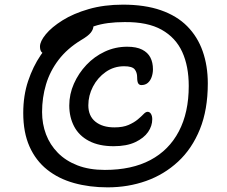

<svg xmlns="http://www.w3.org/2000/svg" viewBox="-20 -763 976 826"><path d="M443 43Q365 43 298.5 24.5Q232 6 183 -33Q134 -72 107 -132.5Q80 -193 80 -277Q80 -352 101 -414.5Q122 -477 155 -525.5Q188 -574 226 -607Q264 -640 299 -657Q334 -674 357 -674Q370 -674 376 -669.5Q382 -665 382 -652Q382 -637 370.5 -622.5Q359 -608 328 -590Q269 -554 232 -505.5Q195 -457 178 -400Q161 -343 161 -281Q161 -230 178 -185Q195 -140 229 -105.5Q263 -71 313.5 -51.5Q364 -32 431 -32Q547 -32 627 -74.5Q707 -117 749.5 -198Q792 -279 792 -393Q792 -478 764 -539.5Q736 -601 675.5 -635Q615 -669 516 -668Q438 -668 386 -650.5Q334 -633 296.5 -605.5Q259 -578 222 -549Q211 -541 200.5 -536.5Q190 -532 180 -532Q164 -532 158 -540Q152 -548 152 -563Q152 -585 177 -615.5Q202 -646 249 -675.5Q296 -705 362 -724Q428 -743 509 -743Q603 -743 672 -719Q741 -695 785.5 -650Q830 -605 852 -542.5Q874 -480 874 -404Q874 -291 840 -207Q806 -123 746 -67.5Q686 -12 608.5 15.5Q531 43 443 43ZM469 -134Q406 -134 363 -156.5Q320 -179 299 -219Q278 -259 278 -309Q278 -358 298 -403Q318 -448 352 -484Q386 -520 431 -541Q476 -562 527 -562Q567 -562 591.5 -549.5Q616 -537 627 -515.5Q638 -494 638 -465Q638 -448 632.5 -432Q627 -416 616 -406.5Q605 -397 588 -397Q579 -397 574.5 -404.5Q570 -412 570 -431Q570 -451 559.5 -464.5Q549 -478 514 -478Q470 -478 435 -453.5Q400 -429 380 -390.5Q360 -352 360 -310Q360 -264 390.5 -239.5Q421 -215 472 -215Q509 -215 533 -225.5Q557 -236 572.5 -249Q588 -262 597.5 -272Q607 -282 615 -282Q624 -282 629.5 -273Q635 -264 635 -250Q635 -221 617 -195Q599 -169 562 -151.5Q525 -134 469 -134Z"/></svg>

Font: Shantell Sans
Style: Regular
Weight: 400
Designer: Stephen Nixon, Anya Danilova, Shantell Martin
Foundry: Arrow Type
Version: Version 1.008;[ac192a2d6]